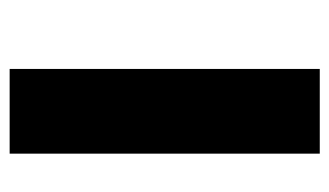

<svg xmlns="http://www.w3.org/2000/svg" viewBox="-166 -536 699 408"><g transform="rotate(90 184.0 -331.5)"><path d="M126 -2V-661H306V-2Z"/></g></svg>

Font: Noto Sans Tamil UI SemiCondensed Black
Style: Regular
Weight: 900
Width: 4
Designer: Jelle Bosma - Monotype Design Team
Foundry: Monotype Imaging Inc.
Version: Version 2.004; ttfautohint (v1.8.4.7-5d5b)